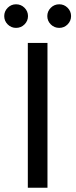

<svg xmlns="http://www.w3.org/2000/svg" viewBox="-38 -875 352 895"><path d="M91.7 0V-675H183.3V0ZM238.3 -745Q215 -745 198.8 -761.2Q182.5 -777.5 182.5 -800Q182.5 -822.5 198.8 -838.8Q215 -855 238.3 -855Q260.8 -855 277.1 -838.8Q293.3 -822.5 293.3 -800Q293.3 -777.5 277.1 -761.2Q260.8 -745 238.3 -745ZM36.7 -745Q14.2 -745 -2.1 -761.2Q-18.3 -777.5 -18.3 -800Q-18.3 -822.5 -2.1 -838.8Q14.2 -855 36.7 -855Q60 -855 76.2 -838.8Q92.5 -822.5 92.5 -800Q92.5 -777.5 76.2 -761.2Q60 -745 36.7 -745Z"/></svg>

Font: Funnel Sans
Style: Regular
Weight: 400
Designer: NORD ID, Kristian Moeller
Foundry: Dicotype
Version: Version 1.000